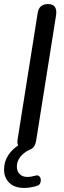

<svg xmlns="http://www.w3.org/2000/svg" viewBox="-33 -732 315 945"><path d="M87 193Q38 193 12.5 167.5Q-13 142 -13 103Q-13 64 7 33Q27 2 62 -20L64 -3Q57 -11 54 -22.5Q51 -34 54 -48L152 -665Q155 -689 168 -700.5Q181 -712 204 -712Q227 -712 237 -698Q247 -684 243 -657L145 -40Q142 -23 135 -12Q128 -1 115 4Q84 18 67 40Q50 62 50 88Q50 111 64 125Q78 139 103 139Q111 139 119.5 137.5Q128 136 139 133Q152 129 159 134.5Q166 140 167.5 150Q169 160 165 169.5Q161 179 151 182Q137 187 119.5 190Q102 193 87 193Z"/></svg>

Font: Nunito ExtraLight Medium
Style: Italic
Weight: 500
Italic angle: -9°
Version: Version 3.602